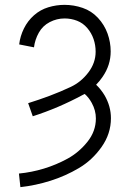

<svg xmlns="http://www.w3.org/2000/svg" viewBox="-20 -763 540 791"><path d="M64 8 58 -48Q110 -53 161 -68.5Q212 -84 258.5 -109.5Q305 -135 340 -178.5Q375 -222 375 -275Q375 -308 358 -339Q346 -361 329 -376L321 -372Q271 -345 219.5 -323Q168 -301 115 -284L96 -338Q141 -352 185 -368.5Q229 -385 271.5 -405Q314 -425 344 -464.5Q374 -504 374 -550Q374 -577 365.5 -602Q357 -627 339.5 -647.5Q322 -668 297.5 -677.5Q273 -687 246 -687Q214 -687 185 -672Q156 -657 140 -628.5Q124 -600 120 -568L59 -580Q63 -614 78.5 -645.5Q94 -677 120 -700Q146 -723 179 -733Q212 -743 246 -743Q284 -743 320.5 -730.5Q357 -718 383.5 -689.5Q410 -661 423 -625Q436 -589 436 -551Q436 -495 403 -447Q391 -429 376 -414Q396 -395 411 -370Q437 -325 437 -276Q437 -212 398.5 -157.5Q360 -103 305 -70.5Q250 -38 188.5 -18.5Q127 1 64 8Z"/></svg>

Font: Iosevka SS01 Light
Style: Regular
Weight: 300
Monospace: yes
Designer: Belleve Invis
Foundry: Belleve Invis
Version: 2.3.3; ttfautohint (v1.8.3)